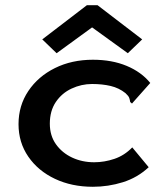

<svg xmlns="http://www.w3.org/2000/svg" viewBox="-20 -705 640 736"><path d="M336 11Q255 11 190.5 -19.5Q126 -50 88.5 -104.5Q51 -159 51 -229Q51 -300 88.5 -356Q126 -412 190.5 -444Q255 -476 336 -476Q409 -476 465.5 -452.5Q522 -429 556 -387L492 -315L486 -308L479 -314Q478 -322 475.5 -329.5Q473 -337 461 -348Q436 -368 404 -375.5Q372 -383 333 -383Q292 -383 254.5 -365.5Q217 -348 194 -314Q171 -280 171 -231Q171 -185 194.5 -152Q218 -119 256.5 -101Q295 -83 341 -83Q380 -83 418.5 -96Q457 -109 487 -140L550 -64Q507 -24 451 -6.5Q395 11 336 11ZM197 -501 142 -554 313 -685H354L525 -554L470 -501L333 -600Z"/></svg>

Font: Inconsolata Expanded Bold
Style: Regular
Weight: 700
Width: 7
Monospace: yes
Designer: Raph Levien, Cyreal, Brenton Simpson
Foundry: Raph Levien, Cyreal, Google
Version: Version 3.001; ttfautohint (v1.8.2.53-6de2)